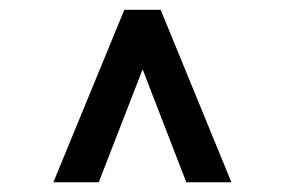

<svg xmlns="http://www.w3.org/2000/svg" viewBox="-20 -731 586 395"><path d="M183.1 -356H89.8L235.8 -710.9H298.3L278.8 -602.1ZM268.1 -602.1 248 -710.9H310.5L456.1 -356H363.3Z"/></svg>

Font: Heebo Medium
Style: Regular
Weight: 500
Designer: Oded Ezer
Foundry: Ezer Type House
Version: Version 3.100